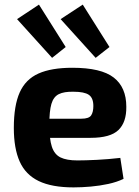

<svg xmlns="http://www.w3.org/2000/svg" viewBox="-20 -801 604 833"><path d="M294 -507Q419 -507 473.5 -464.5Q528 -422 528 -338Q529 -271 494 -237Q459 -203 373 -203H97V-286H333Q366 -286 375.5 -300.5Q385 -315 385 -341Q385 -376 365.5 -389.5Q346 -403 299 -403Q258 -404 235 -392.5Q212 -381 203 -350Q194 -319 194 -260Q194 -198 205 -164.5Q216 -131 242.5 -118Q269 -105 316 -105Q350 -105 400.5 -107.5Q451 -110 502 -116L516 -25Q487 -11 450 -3Q413 5 374 8.5Q335 12 299 12Q205 12 148 -15.5Q91 -43 65.5 -100Q40 -157 40 -246Q40 -343 65.5 -400Q91 -457 147 -482Q203 -507 294 -507ZM339 -781 455 -597 395 -550 243 -718ZM149 -781 265 -597 206 -550 54 -718Z"/></svg>

Font: Exo 2
Style: Bold
Weight: 700
Designer: Natanael Gama
Foundry: Natanael Gama
Version: Version 2.010